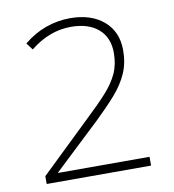

<svg xmlns="http://www.w3.org/2000/svg" viewBox="-76 -822 724 797"><g transform="rotate(-10 286.0 -423.5)"><path d="M497 -93H57V-126L272 -333Q322 -380 356.5 -418Q391 -456 408.5 -494Q426 -532 426 -581Q426 -646 384 -682Q342 -718 269 -718Q177 -718 97 -653L75 -682Q120 -719 170 -736.5Q220 -754 271 -754Q360 -754 413 -708.5Q466 -663 466 -585Q466 -531 447 -488Q428 -445 392.5 -404.5Q357 -364 308 -317L112 -132V-130H497Z"/></g></svg>

Font: Noto Sans Telugu UI ExtraLight
Style: Regular
Weight: 200
Designer: Jelle Bosma - Monotype Design Team
Foundry: Monotype Imaging Inc.
Version: Version 2.005; ttfautohint (v1.8.4.7-5d5b)